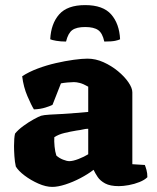

<svg xmlns="http://www.w3.org/2000/svg" viewBox="-20 -730 614 753"><path d="M185 3Q160 3 130.5 -10Q101 -23 76.5 -41.5Q52 -60 42 -77Q38 -95 36.5 -117.5Q35 -140 35 -157Q35 -173 36 -185.5Q37 -198 39 -206Q51 -221 71.5 -236Q92 -251 112 -262Q132 -273 141 -276Q151 -279 175.5 -280.5Q200 -282 223 -283Q258 -285 287 -287.5Q316 -290 326 -291V-390Q307 -401 293.5 -404.5Q280 -408 270 -408Q261 -408 244.5 -406.5Q228 -405 219 -403L186 -319Q179 -315 159 -308.5Q139 -302 113 -301Q103 -317 87.5 -353Q72 -389 67 -431Q93 -448 127.5 -461Q162 -474 199 -482.5Q236 -491 269 -495.5Q302 -500 323 -500Q355 -500 386 -486Q417 -472 442.5 -451Q468 -430 483.5 -407.5Q499 -385 499 -368V-86L548 -83Q551 -76 554.5 -63.5Q558 -51 558 -35Q547 -24 527 -16Q507 -8 485 -4Q463 0 446 0Q412 0 392.5 -10.5Q373 -21 363 -36Q353 -51 347 -64Q325 -47 295.5 -31.5Q266 -16 236.5 -6.5Q207 3 185 3ZM252 -98Q266 -98 288 -106.5Q310 -115 326 -125V-225Q316 -225 306 -222.5Q296 -220 280 -218Q256 -214 233 -208.5Q210 -203 193 -192Q192 -176 194 -155.5Q196 -135 201 -120Q212 -110 227 -104Q242 -98 252 -98ZM314 -710Q384 -710 416 -673.5Q448 -637 451 -576Q446 -573 432 -570Q418 -567 389 -567Q382 -600 365 -612Q348 -624 314 -624Q280 -624 263.5 -612Q247 -600 239 -567Q218 -567 200.5 -570Q183 -573 177 -576Q180 -637 212 -673.5Q244 -710 314 -710Z"/></svg>

Font: Texturina Black
Style: Regular
Weight: 900
Designer: Guillermo Torres Carreño
Foundry: Omnibus-Type
Version: Version 1.002; ttfautohint (v1.8.3)